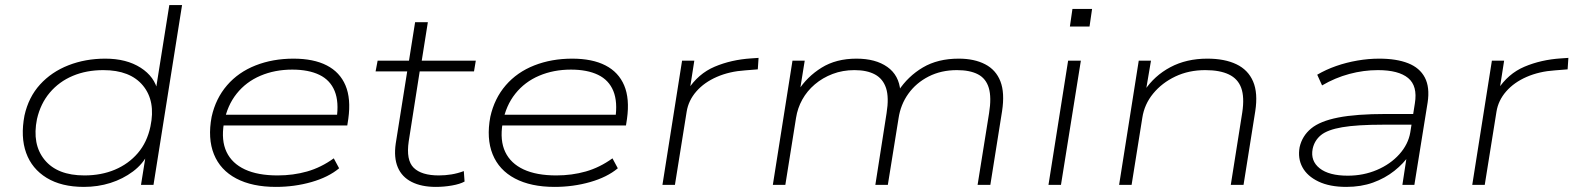

<svg xmlns="http://www.w3.org/2000/svg" viewBox="-20 -725 6171 753"><path d="M309 8Q221 8 163 -27.5Q105 -63 82.5 -125.5Q60 -188 76 -272Q92 -344 137 -393.5Q182 -443 248.5 -469Q315 -495 393 -495Q476 -495 531.5 -459.5Q587 -424 599 -366H590L644 -705H694L582 0H533L553 -125H562Q541 -82 501.5 -52.5Q462 -23 413 -7.5Q364 8 309 8ZM311 -37Q377 -37 430.5 -59.5Q484 -82 520.5 -124.5Q557 -167 570 -229Q591 -328 541 -389Q491 -450 385 -450Q319 -450 265.5 -427.5Q212 -405 175.5 -362Q139 -319 125 -258Q105 -159 155 -98Q205 -37 311 -37Z M1062 8Q969 8 906.5 -25Q844 -58 819 -120Q794 -182 810 -267Q826 -339 870.5 -390.5Q915 -442 982.5 -468.5Q1050 -495 1131 -495Q1210 -495 1261.5 -468.5Q1313 -442 1335 -390Q1357 -338 1346 -259L1342 -233H836L842 -275H1326L1300 -259Q1310 -325 1292.5 -368Q1275 -411 1232.5 -431.5Q1190 -452 1126 -452Q1058 -452 1001.5 -428Q945 -404 908 -357.5Q871 -311 859 -246L858 -241Q847 -174 868.5 -129Q890 -84 940.5 -60.5Q991 -37 1069 -37Q1130 -37 1184.5 -52.5Q1239 -68 1289 -104L1310 -65Q1268 -30 1201.5 -11Q1135 8 1062 8Z M1689 8Q1633 8 1594.5 -11.5Q1556 -31 1540 -69Q1524 -107 1532 -162L1577 -445H1453L1461 -487H1584L1608 -638H1658L1634 -487H1846L1839 -445H1626L1583 -171Q1572 -97 1602.5 -67Q1633 -37 1701 -37Q1726 -37 1750.5 -41Q1775 -45 1799 -54L1802 -13Q1784 -3 1752.5 2.5Q1721 8 1689 8Z M2155 8Q2062 8 1999.5 -25Q1937 -58 1912 -120Q1887 -182 1903 -267Q1919 -339 1963.5 -390.5Q2008 -442 2075.5 -468.5Q2143 -495 2224 -495Q2303 -495 2354.5 -468.5Q2406 -442 2428 -390Q2450 -338 2439 -259L2435 -233H1929L1935 -275H2419L2393 -259Q2403 -325 2385.5 -368Q2368 -411 2325.5 -431.5Q2283 -452 2219 -452Q2151 -452 2094.5 -428Q2038 -404 2001 -357.5Q1964 -311 1952 -246L1951 -241Q1940 -174 1961.5 -129Q1983 -84 2033.5 -60.5Q2084 -37 2162 -37Q2223 -37 2277.5 -52.5Q2332 -68 2382 -104L2403 -65Q2361 -30 2294.5 -11Q2228 8 2155 8Z M2578 0 2655 -487H2703L2685 -372H2677Q2718 -436 2783 -463.5Q2848 -491 2926 -496L2955 -498L2952 -453L2902 -449Q2841 -445 2791.5 -423.5Q2742 -402 2711 -366.5Q2680 -331 2673 -287L2627 0Z M3011 0 3088 -487H3136L3117 -369H3110Q3145 -424 3202 -459.5Q3259 -495 3339 -495Q3414 -495 3460 -462.5Q3506 -430 3511 -368H3503Q3541 -426 3599.5 -460.5Q3658 -495 3740 -495Q3801 -495 3843.5 -473Q3886 -451 3903.5 -406Q3921 -361 3910 -289L3864 0H3814L3859 -281Q3869 -343 3858 -380Q3847 -417 3815.5 -433.5Q3784 -450 3733 -450Q3671 -450 3622 -425Q3573 -400 3542.5 -357.5Q3512 -315 3504 -261L3462 0H3413L3457 -281Q3467 -343 3455 -379.5Q3443 -416 3411.5 -433Q3380 -450 3331 -450Q3285 -450 3245.5 -435Q3206 -420 3175.5 -394Q3145 -368 3126.5 -334.5Q3108 -301 3102 -263L3060 0Z M4176 -621 4186 -690H4263L4253 -621ZM4092 0 4169 -487H4219L4141 0Z M4369 0 4446 -487H4494L4474 -369H4468Q4507 -428 4570 -461.5Q4633 -495 4715 -495Q4783 -495 4829 -473Q4875 -451 4894.5 -405.5Q4914 -360 4903 -289L4857 0H4807L4852 -284Q4861 -344 4848 -380Q4835 -416 4799.5 -433Q4764 -450 4707 -450Q4642 -450 4589.5 -425Q4537 -400 4502.5 -358Q4468 -316 4460 -263L4418 0Z M5260 8Q5195 8 5151 -13Q5107 -34 5088 -69Q5069 -104 5077 -148Q5087 -192 5122 -221Q5157 -250 5228 -264Q5299 -278 5416 -278H5537L5530 -236H5406Q5302 -236 5244 -226Q5186 -216 5160.5 -195Q5135 -174 5128 -141Q5119 -94 5155.5 -65Q5192 -36 5266 -36Q5327 -36 5380 -58.5Q5433 -81 5468 -120Q5503 -159 5511 -206L5529 -320Q5540 -388 5502.5 -419Q5465 -450 5384 -450Q5328 -450 5272 -435Q5216 -420 5165 -390L5146 -432Q5180 -452 5220 -466Q5260 -480 5303.5 -487.5Q5347 -495 5389 -495Q5457 -495 5502.5 -477Q5548 -459 5568 -421Q5588 -383 5579 -323L5527 0H5480L5498 -118L5509 -119Q5485 -84 5448.5 -55Q5412 -26 5365 -9Q5318 8 5260 8Z M5754 0 5831 -487H5879L5861 -372H5853Q5894 -436 5959 -463.5Q6024 -491 6102 -496L6131 -498L6128 -453L6078 -449Q6017 -445 5967.5 -423.5Q5918 -402 5887 -366.5Q5856 -331 5849 -287L5803 0Z"/></svg>

Font: Nunito Sans 10pt Expanded ExtraLight
Style: Italic
Weight: 250
Width: 7
Italic angle: -9°
Designer: Vernon Adams
Foundry: Vernon Adams
Version: Version 3.101;gftools[0.9.27]